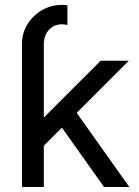

<svg xmlns="http://www.w3.org/2000/svg" viewBox="-20 -752 557 772"><path d="M203.6 -274.4 398.4 0H500L256.8 -342.8ZM68.4 -574.7V0H156.2V-166L498 -507.8Q487.3 -507.8 472.4 -507.8Q457.5 -507.8 441.4 -507.8Q425.3 -507.8 410.6 -507.8Q396 -507.8 384.8 -507.8L156.2 -279.3V-574.7Q156.2 -608.9 176.5 -631.6Q196.8 -654.3 229.5 -654.3Q241.7 -654.3 251 -651.4V-731Q246.1 -731.9 240.5 -732.2Q234.9 -732.4 229.5 -732.4Q186 -732.4 149.4 -711.4Q112.8 -690.4 90.6 -654.8Q68.4 -619.1 68.4 -574.7Z"/></svg>

Font: Giphurs
Style: Regular
Weight: 400
Version: Version 2.010